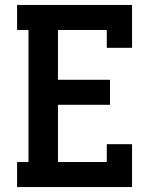

<svg xmlns="http://www.w3.org/2000/svg" viewBox="-20 -755 640 775"><path d="M49 0V-101H95V-634H49V-735H513V-562H411V-634H214V-433H424V-332H214V-101H411V-173H513V0Z"/></svg>

Font: Iosevka Plex Etoile
Style: Bold
Weight: 700
Designer: Belleve Invis
Foundry: Belleve Invis
Version: Version 25.1.1; ttfautohint (v1.8.4)